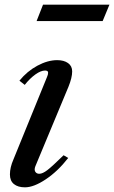

<svg xmlns="http://www.w3.org/2000/svg" viewBox="-20 -800 493 830"><path d="M227.1 -540Q256.3 -540 274.2 -527.3Q292 -514.6 292 -491.2Q292 -464.4 275.9 -424.8L132.8 -81.1Q129.9 -73.7 129.9 -67.9Q129.9 -59.6 135.3 -54.2Q140.6 -48.8 149.9 -48.8Q164.1 -48.8 185.1 -64.9Q206.1 -81.1 254.9 -128.9L274.9 -117.2Q229.5 -59.1 177.7 -24.7Q126 9.8 87.9 9.8Q57.6 9.8 40.3 -4.2Q22.9 -18.1 22.9 -45.9Q22.9 -76.2 38.1 -110.8L183.1 -466.8Q188 -477.5 188 -485.8Q188 -495.1 174.8 -495.1Q156.7 -495.1 133.1 -478.3Q109.4 -461.4 86.9 -433.1L64 -451.2Q97.2 -492.2 141.8 -516.1Q186.5 -540 227.1 -540ZM423.8 -709H138.2L166 -779.8H453.1Z"/></svg>

Font: Libre Caslon Text
Style: Italic
Weight: 400
Italic angle: -25°
Designer: Pablo Impallari, Rodrigo Fuenzalida
Foundry: Pablo Impallari, Rodrigo Fuenzalida
Version: Version 1.002